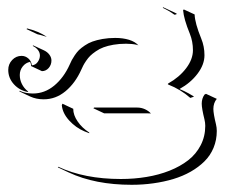

<svg xmlns="http://www.w3.org/2000/svg" viewBox="-20 -491 626 533"><path d="M2.9 -296.9Q2.9 -313 13.8 -324.5Q24.7 -335.9 40 -335.9Q50.5 -335.9 58.8 -328.6Q67.1 -321.3 68.4 -309.6Q78.9 -310.5 84.8 -319.1Q90.8 -327.6 90.8 -336.9Q90.8 -345.2 85.3 -352.3Q79.8 -359.4 70.8 -363.5L72.3 -365L102.3 -351.1Q111.6 -346.7 117.2 -339.1Q122.8 -331.5 122.8 -323Q122.8 -311 115.1 -302.2Q107.4 -293.5 96.4 -293.5L66.4 -307.6Q66.4 -313.7 63.7 -319.3Q51.3 -316.9 43.1 -306.6Q34.9 -296.4 34.9 -282.7Q34.9 -269.5 40.8 -257.8Q46.6 -246.1 57.1 -237.8L58.6 -235.4Q34.7 -239.5 18.8 -256.8Q2.9 -274.2 2.9 -296.9ZM33.7 -237.3 34.4 -239Q50.8 -231.4 71.3 -231.4Q104 -231.4 130.6 -253.4Q157.2 -275.4 173.6 -312Q176.8 -319.3 179.4 -324.3Q182.1 -329.3 187.7 -337.8Q193.4 -346.2 199.3 -352.1Q205.3 -357.9 215.3 -364.7Q225.3 -371.6 236.8 -375.7Q248.3 -379.9 264.6 -382.8Q281 -385.7 299.8 -385.7Q321.3 -385.7 338.3 -380.5Q355.2 -375.2 364.3 -365L359.6 -366.7Q346.2 -369.6 329.8 -369.6Q311 -369.6 294.9 -366.8Q278.8 -364 267.5 -359.7Q256.1 -355.5 246.2 -348.6Q236.3 -341.8 230.5 -336.1Q224.6 -330.3 219 -322Q213.4 -313.7 211.1 -309Q208.7 -304.2 205.6 -297.4Q189 -260.3 161.9 -237.8Q134.8 -215.3 101.3 -215.3Q80.6 -215.3 63.7 -223.1ZM53.7 -410.2 55.2 -412.1Q86.9 -404.3 109.9 -388.9L103.3 -390.6Q93.8 -393.8 83.7 -396ZM140.6 -26.4 141.6 -28.1Q214.4 5.9 315.4 5.9Q352.8 5.9 386.8 0.2Q420.9 -5.4 450.7 -17.2Q480.5 -29.1 502.4 -46.1Q524.4 -63.2 537.1 -87.8Q549.8 -112.3 549.8 -141.6Q549.8 -150.4 547.6 -159.4Q540 -190.4 540 -203.1Q540 -217.5 547.6 -228.3L551.8 -230.5L581.8 -216.6Q572.3 -205.1 572.3 -188.5Q572.3 -175.8 579.6 -145.8Q581.8 -136.7 581.8 -127.4Q581.8 -102.5 572.9 -80.9Q564 -59.3 547.7 -43.2Q531.5 -27.1 509.5 -14.5Q487.5 -2 461.1 6Q434.6 13.9 405.5 17.9Q376.5 22 345.5 22Q243.9 22 170.9 -12.2ZM151.6 -199 153.3 -203.1 183.3 -189Q183.3 -171.4 195.7 -153.6Q208 -135.7 227.5 -123.3L228 -121.1Q220.9 -123.5 214.1 -126.5Q190.4 -136.5 172 -156.6Q153.6 -176.8 151.6 -199ZM239.3 -190.4 241.2 -192.4H361.3Q372.1 -192.4 382.2 -187.9Q392.3 -183.3 398.9 -176Q394.8 -176.5 391.4 -176.3H269.3ZM431.9 -469.2 432.9 -470.9 462.9 -457Q466.3 -455.6 469.7 -453.6L470.9 -452.1Q467.3 -450.2 464.8 -450.2H464.1Q449.2 -461.2 431.9 -469.2ZM445.6 -257.6 447.3 -259.5Q477.8 -276.6 496.7 -301.5Q515.6 -326.4 515.6 -351.6Q515.6 -375.7 507.1 -397Q490.2 -438.2 488.3 -462.6L490.2 -464.8L520.3 -450.9Q521 -427 538.8 -383.5Q547.6 -362.1 547.6 -337.6Q547.6 -311.8 528.4 -286.4Q509.3 -261 478.3 -243.9L491 -238.3Q504.4 -231.9 516.6 -224.1L518.6 -222.7Q513.2 -221.2 508.3 -219.2Q481.7 -242.7 447.5 -256.1Z"/></svg>

Font: AgreloyOut1
Style: Medium
Weight: 400
Designer: gluk
Foundry: gluk
Version: Version 0.27